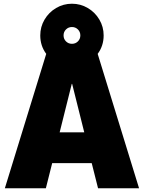

<svg xmlns="http://www.w3.org/2000/svg" viewBox="-20 -1010 772 1030"><path d="M228 -721Q196 -764 196 -820Q196 -866 219 -905Q242 -944 281 -967Q320 -990 366 -990Q412 -990 451 -967Q490 -944 513 -905Q536 -866 536 -820Q536 -764 504 -721L726 0H506L472 -135H260L226 0H6ZM432 -300 367 -560H365L300 -300ZM366 -775Q385 -775 398 -788Q411 -801 411 -820Q411 -839 398 -852Q385 -865 366 -865Q347 -865 334 -852Q321 -839 321 -820Q321 -801 334 -788Q347 -775 366 -775Z"/></svg>

Font: Enso Black
Style: Regular
Weight: 900
Designer: Coji Morishita
Foundry: UNDERFOREST DESIGN
Version: Version 1.000